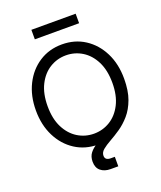

<svg xmlns="http://www.w3.org/2000/svg" viewBox="-193 -1029 1136 1353"><g transform="rotate(-20 374.5 -352.5)"><path d="M374.5 11.7Q278.3 11.7 203.6 -36.6Q128.9 -85 86.4 -169.7Q43.9 -254.4 43.9 -363.3Q43.9 -473.1 86.4 -557.9Q128.9 -642.6 203.6 -690.9Q278.3 -739.3 374.5 -739.3Q471.2 -739.3 545.7 -690.9Q620.1 -642.6 662.6 -557.9Q705.1 -473.1 705.1 -363.3Q705.1 -254.4 662.6 -169.7Q620.1 -85 545.7 -36.6Q471.2 11.7 374.5 11.7ZM374.5 -70.3Q440.4 -70.3 495.6 -104.2Q550.8 -138.2 584 -203.6Q617.2 -269 617.2 -363.3Q617.2 -458 584 -523.7Q550.8 -589.4 495.6 -623.3Q440.4 -657.2 374.5 -657.2Q308.6 -657.2 253.4 -623.3Q198.2 -589.4 165 -523.7Q131.8 -458 131.8 -363.3Q131.8 -269 165 -203.6Q198.2 -138.2 253.4 -104.2Q308.6 -70.3 374.5 -70.3ZM397.5 204.1Q352.5 204.1 324.2 180.9Q295.9 157.7 295.9 112.3Q295.9 73.2 316.2 47.4Q336.4 21.5 369.6 2.2Q402.8 -17.1 442.6 -35.9Q482.4 -54.7 522.2 -79.1Q562 -103.5 595.2 -139.6Q628.4 -175.8 648.7 -230Q668.9 -284.2 668.9 -363.3H705.1Q705.1 -272.5 681.9 -209.5Q658.7 -146.5 621.8 -104.2Q585 -62 543.7 -33.9Q502.4 -5.9 465.6 14.6Q428.7 35.2 405.5 54.4Q382.3 73.7 382.3 98.6Q382.3 132.8 424.8 132.8H455.1V204.1ZM540.5 -909.2V-837.9H208.5V-909.2Z"/></g></svg>

Font: Inter Display
Style: Regular
Weight: 400
Designer: Rasmus Andersson
Foundry: rsms
Version: Version 4.000;git-37864ae